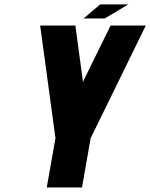

<svg xmlns="http://www.w3.org/2000/svg" viewBox="-20 -832 667 852"><path d="M382.3 -218.8 343.8 0H187.5L226.1 -218.8L158.2 -718.8H314.5L348.1 -468.8L470.7 -718.8H627ZM444.8 -750H351.1L424.3 -812.5H549.3Z"/></svg>

Font: Signwood
Style: Italic
Weight: 400
Italic angle: -10°
Designer: GGBotNet
Foundry: GGBotNet
Version: 0.95